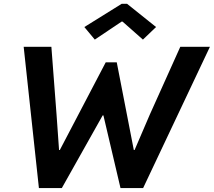

<svg xmlns="http://www.w3.org/2000/svg" viewBox="-20 -958 1089 978"><path d="M100.6 -719.7H241.7L268.1 -373.5L280.8 -193.8H284.7L518.6 -640.6H574.7L661.6 -193.8H665.5L742.7 -373.5L898.4 -719.7H1049.3L709 0H593.8L506.8 -370.1H502.9L294.9 0H178.2ZM409.7 -820.3 599.6 -938.5H627.4L774.9 -820.3L708 -756.3L604 -848.1H599.6L462.9 -756.3Z"/></svg>

Font: Reddit Sans Chocolate
Style: Bold Italic
Weight: 700
Italic angle: -11.25°
Designer: Stephen Hutchings
Version: Version 1.013